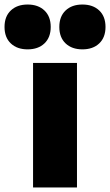

<svg xmlns="http://www.w3.org/2000/svg" viewBox="-107 -828 486 848"><path d="M39 0V-550H233V0ZM257 -610Q210.5 -610 182.8 -636.2Q155 -662.5 155 -709Q155 -755.5 182.8 -781.8Q210.5 -808 257 -808Q303.5 -808 331.2 -781.8Q359 -755.5 359 -709Q359 -662.5 331.2 -636.2Q303.5 -610 257 -610ZM15 -610Q-31.5 -610 -59.2 -636.2Q-87 -662.5 -87 -709Q-87 -755.5 -59.2 -781.8Q-31.5 -808 15 -808Q61.5 -808 89.2 -781.8Q117 -755.5 117 -709Q117 -662.5 89.2 -636.2Q61.5 -610 15 -610Z"/></svg>

Font: Encode Sans Condensed Black
Style: Regular
Weight: 900
Width: 3
Designer: Multiple Designers
Foundry: Impallari Type
Version: Version 3.000; ttfautohint (v1.8.3) -l 8 -r 50 -G 200 -x 14 